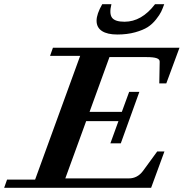

<svg xmlns="http://www.w3.org/2000/svg" viewBox="-69 -889 870 909"><path d="M486.3 -725.6Q439 -725.6 413.6 -742.2Q388.2 -758.8 388.2 -791Q388.2 -822.3 415 -869.1H458.5Q447.3 -824.2 461.4 -805.2Q475.6 -786.1 520.5 -786.1Q601.6 -786.1 665 -869.1H708.5Q701.2 -848.6 694.1 -833.7Q687 -818.8 669.7 -796.9Q652.3 -774.9 630.4 -760.7Q608.4 -746.6 570.8 -736.1Q533.2 -725.6 486.3 -725.6ZM-49.3 0 -35.6 -38.6H97.2L310.5 -624.5H168L181.6 -663.1H780.8L718.3 -494.1H685.1L687 -596.7Q687.5 -608.4 672.6 -613.5Q657.7 -618.7 625 -618.7H449.2L355 -359.4H507.8L542.5 -454.1H590.8L502.9 -210.4H453.6L491.7 -315.4H338.9L240.2 -44.4H541Q581.5 -44.4 607.9 -79.6L675.3 -171.9H709.5L646.5 0Z"/></svg>

Font: Elstob 8pt
Style: Bold Italic
Weight: 700
Italic angle: -20°
Designer: Peter S. Baker
Version: Version 1.015